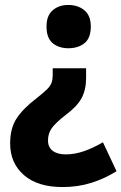

<svg xmlns="http://www.w3.org/2000/svg" viewBox="-20 -573 491 776"><path d="M328 -258Q328 -210 309.5 -176Q291 -142 245 -108Q205 -77 189.5 -55.5Q174 -34 174 -5Q174 22 193 36.5Q212 51 246 51Q281 51 318 38.5Q355 26 396 2L451 119Q403 149 349 166Q295 183 233 183Q132 183 76.5 134.5Q21 86 21 7Q21 -55 47.5 -95Q74 -135 129 -177Q156 -198 170 -212Q184 -226 188.5 -239Q193 -252 193 -269V-297H328ZM347 -466Q347 -419 321.5 -398.5Q296 -378 256 -378Q218 -378 193 -398.5Q168 -419 168 -466Q168 -510 193 -531.5Q218 -553 256 -553Q295 -553 321 -531.5Q347 -510 347 -466Z"/></svg>

Font: Noto Sans Gujarati SemiCondensed ExtraBold
Style: Regular
Weight: 800
Width: 4
Designer: Jelle Bosma - Monotype Design Team, Universal Thirst
Foundry: Monotype Imaging Inc.
Version: Version 2.106; ttfautohint (v1.8.4.7-5d5b)